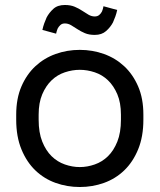

<svg xmlns="http://www.w3.org/2000/svg" viewBox="-20 -740 640 770"><path d="M300 10Q351 10 397 -6.5Q443 -23 478 -56.5Q513 -90 534 -141Q555 -192 555 -260V-280Q555 -345 534 -393.5Q513 -442 478 -474.5Q443 -507 397 -523.5Q351 -540 300 -540Q249 -540 203 -523.5Q157 -507 122 -474.5Q87 -442 66 -393.5Q45 -345 45 -280V-260Q45 -192 66 -141Q87 -90 122 -56.5Q157 -23 203 -6.5Q249 10 300 10ZM300 -70Q270 -70 240 -80.5Q210 -91 187 -113.5Q164 -136 149.5 -172Q135 -208 135 -260V-280Q135 -328 149.5 -362Q164 -396 187 -418Q210 -440 240 -450Q270 -460 300 -460Q330 -460 360 -450Q390 -440 413 -418Q436 -396 450.5 -362Q465 -328 465 -280V-260Q465 -208 450.5 -172Q436 -136 413 -113.5Q390 -91 360 -80.5Q330 -70 300 -70ZM360 -600Q388 -600 405.5 -615.5Q423 -631 433 -650Q438 -661 442.5 -673.5Q447 -686 450 -700L395 -715Q394 -709 392.5 -704Q391 -699 389 -694Q385 -686 378 -680Q371 -674 360 -674Q347 -674 335 -681Q323 -688 309.5 -697Q296 -706 279.5 -713Q263 -720 240 -720Q211 -720 194 -704.5Q177 -689 167 -670Q162 -659 157.5 -646.5Q153 -634 150 -620L205 -605Q206 -610 207.5 -615Q209 -620 211 -625Q215 -633 222 -639.5Q229 -646 240 -646Q253 -646 265 -639Q277 -632 290.5 -623Q304 -614 320.5 -607Q337 -600 360 -600Z"/></svg>

Font: Golos Text VF
Style: Regular
Weight: 400
Designer: A.Korolkova, Vitaly Kuzmin
Foundry: ParaType Ltd
Version: Version 2.005